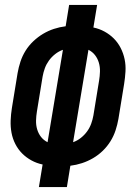

<svg xmlns="http://www.w3.org/2000/svg" viewBox="-20 -755 540 775"><path d="M137 0 152 -91Q128 -96 107 -107.5Q86 -119 69.5 -135.5Q53 -152 42 -173.5Q31 -195 26.5 -219Q22 -243 23 -268.5Q24 -294 28 -319L51 -460Q55 -483 62.5 -506Q70 -529 83 -550Q96 -571 114.5 -588.5Q133 -606 154 -618.5Q175 -631 198 -638.5Q221 -646 245 -649L259 -735H372L357 -644Q381 -639 402 -627.5Q423 -616 439.5 -599.5Q456 -583 467 -561.5Q478 -540 483 -516Q488 -492 486.5 -466.5Q485 -441 481 -416L458 -275Q454 -252 446.5 -229Q439 -206 426 -185Q413 -164 395 -146.5Q377 -129 355.5 -116.5Q334 -104 311 -96.5Q288 -89 264 -86L250 0ZM172 -181 234 -554Q217 -548 202.5 -536.5Q188 -525 177.5 -510.5Q167 -496 161 -479.5Q155 -463 152 -446L129 -305Q126 -287 125.5 -268.5Q125 -250 130 -233Q135 -216 145.5 -202.5Q156 -189 172 -181ZM275 -181Q292 -187 306.5 -198.5Q321 -210 331.5 -224.5Q342 -239 348 -255.5Q354 -272 357 -289L380 -430Q383 -448 383.5 -466.5Q384 -485 379 -502Q374 -519 363.5 -532.5Q353 -546 337 -554Z"/></svg>

Font: Iosevka SS04
Style: Bold Italic
Weight: 700
Italic angle: -9°
Monospace: yes
Designer: Belleve Invis
Foundry: Belleve Invis
Version: Version 19.0.0; ttfautohint (v1.8.4)